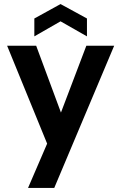

<svg xmlns="http://www.w3.org/2000/svg" viewBox="-20 -725 597 945"><path d="M408 -546 278 -620 149 -546V-634L278 -705L408 -634ZM405 -500H542L247 200H118L212 -18L15 -500H158L280 -171Z"/></svg>

Font: Albert Sans
Style: Bold
Weight: 700
Designer: Andreas Rasmussen
Foundry: a.Foundry
Version: Version 1.025